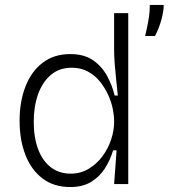

<svg xmlns="http://www.w3.org/2000/svg" viewBox="-20 -742 680 774"><path d="M263 12Q197 12 151.5 -22.5Q106 -57 82.5 -117.5Q59 -178 59 -255Q59 -333 83 -394Q107 -455 152.5 -489.5Q198 -524 263 -524Q320 -524 356 -498.5Q392 -473 412.5 -434.5Q433 -396 442 -357H455Q452 -386 448.5 -418.5Q445 -451 442.5 -483.5Q440 -516 440 -542V-689H497V-253V0H440L450 -136H436Q424 -96 402.5 -62.5Q381 -29 347 -8.5Q313 12 263 12ZM265 -42Q305 -42 337.5 -61.5Q370 -81 393 -112Q416 -143 428 -179.5Q440 -216 440 -248V-256Q440 -276 434.5 -303.5Q429 -331 416 -359.5Q403 -388 383 -413Q363 -438 334.5 -453.5Q306 -469 270 -469Q219 -469 185 -440Q151 -411 133.5 -362Q116 -313 116 -251Q116 -188 133.5 -141Q151 -94 184.5 -68Q218 -42 265 -42ZM565 -597Q573 -630 577.5 -655Q582 -680 583 -696.5Q584 -713 584 -722H640Q640 -698 631 -664Q622 -630 605 -597Z"/></svg>

Font: Bricolage Grotesque ExtraLight
Style: Regular
Weight: 250
Designer: Mathieu Triay
Foundry: Atelier Triay
Version: Version 1.000;gftools[0.9.30]